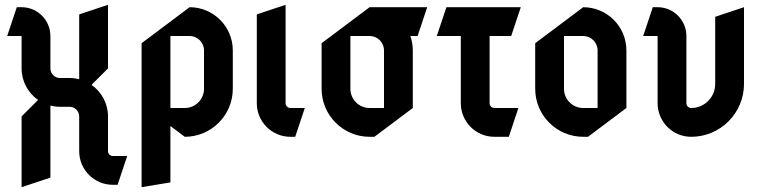

<svg xmlns="http://www.w3.org/2000/svg" viewBox="-20 -550 3170 800"><path d="M70 -400V-265C70 -210.6 97.2 -162.6 138.6 -133.6L70 -65V230L190 190V-110C202.8 -106.8 216.2 -105 230 -105H270C292.1 -105 310 -87.1 310 -65V80C310 157.3 372.7 220 450 220H470L510 100H450C439 100 430 91 430 80V-65C430 -119.4 402.8 -167.4 361.4 -196.4L430 -265V-530L310 -490V-220C297.2 -223.2 283.8 -225 270 -225H230C207.9 -225 190 -242.9 190 -265V-400C190 -466.2 136.2 -520 70 -520H50L10 -400Z M690 -100V-400H770C803.1 -400 830 -373.1 830 -340V-180C830 -135.8 794.2 -100 750 -100ZM950 -180V-340C950 -439.4 869.4 -520 770 -520L570 -370V230L690 210V-25L750 20C860.4 20 950 -69.6 950 -180Z M1170 -120V-530L1050 -490V-120C1050 -42.7 1112.7 20 1190 20H1210L1250 -100H1190C1179 -100 1170 -109 1170 -120Z M1689.7 -400H1720L1760 -520H1520L1320 -370V-180C1320 -69.6 1409.6 20 1520 20H1540L1700 -100V-340C1700 -361 1696.4 -381.2 1689.7 -400ZM1440 -400H1520C1553.1 -400 1580 -373.1 1580 -340V-100H1520C1475.8 -100 1440 -135.8 1440 -180Z M2150 -520H1840L1800 -400H1900V-120C1900 -42.7 1962.7 20 2040 20H2100L2140 -100H2040C2029 -100 2020 -109 2020 -120V-400H2110Z M2330 -400H2410C2443.1 -400 2470 -373.1 2470 -340V-100H2410C2365.8 -100 2330 -135.8 2330 -180ZM2410 -520 2210 -370V-180C2210 -69.6 2299.6 20 2410 20H2430L2590 -100V-340C2590 -439.4 2509.4 -520 2410 -520Z M2860 20C2981.4 20 3080 -78.6 3080 -200V-520L2960 -480V-200C2960 -144.8 2915.2 -100 2860 -100C2849 -100 2840 -109 2840 -120V-400C2840 -466.2 2786.2 -520 2720 -520H2700L2660 -400H2720V-120C2720 -42.7 2782.7 20 2860 20Z"/></svg>

Font: Abibas
Style: Medium
Weight: 500
Version: Version 0.3